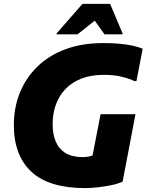

<svg xmlns="http://www.w3.org/2000/svg" viewBox="-20 -953 758 985"><path d="M51 -311Q51 -401 82 -477.5Q113 -554 172 -611.5Q231 -669 316 -700.5Q401 -732 510 -732Q557 -732 594.5 -728.5Q632 -725 661.5 -718.5Q691 -712 712 -703L680 -537H669Q649 -548 608 -558.5Q567 -569 513 -569Q447 -569 398 -550Q349 -531 316 -496.5Q283 -462 266.5 -416Q250 -370 250 -316Q250 -266 265.5 -228Q281 -190 315 -168.5Q349 -147 405 -147Q432 -147 454 -155Q476 -163 489 -178L439 -74L496 -367H675L609 -21Q585 -10 551 -3Q517 4 481 8Q445 12 417 12Q231 12 141 -72Q51 -156 51 -311ZM270 -777V-781L403 -933H545L609 -781V-777H516L466 -847L378 -777Z"/></svg>

Font: Kufam ExtraBold
Style: Italic
Weight: 800
Italic angle: -11°
Designer: Artur Schmal
Foundry: Original Type
Version: Version 1.301; ttfautohint (v1.8.3)